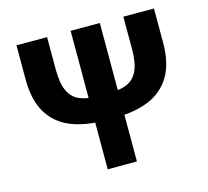

<svg xmlns="http://www.w3.org/2000/svg" viewBox="-96 -763 944 873"><g transform="rotate(-15 376.0 -326.0)"><path d="M349 -218.2Q257.1 -218.2 190.7 -246Q124.2 -273.8 88.2 -334Q52.2 -394.1 52.2 -491.4V-651.8H196.3V-499.6Q196.3 -435.1 212.8 -399.1Q229.3 -363.1 261.5 -348.3Q293.8 -333.6 340.7 -333.6H410.9Q458 -333.6 490.1 -348.3Q522.3 -363.1 538.8 -399.1Q555.3 -435.1 555.3 -499.6V-651.8H699.4V-491.4Q699.4 -394.1 663.4 -334Q627.3 -273.8 560.9 -246Q494.5 -218.2 402.6 -218.2ZM307.1 0V-651.8H444.5V0Z"/></g></svg>

Font: Source Sans Variable
Style: Regular
Weight: 200
Designer: Paul D. Hunt
Foundry: Adobe Systems Incorporated
Version: Version 3.006;hotconv 1.0.111;makeotfexe 2.5.65597